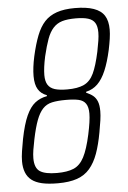

<svg xmlns="http://www.w3.org/2000/svg" viewBox="-52 -734 520 781"><g transform="rotate(-5 208.5 -344.0)"><path d="M153 8Q114 8 88 2Q62 -4 46 -16.5Q30 -29 22.5 -48.5Q15 -68 15 -93Q15 -112 18.5 -134.5Q22 -157 27 -184Q39 -244 54.5 -278Q70 -312 90.5 -328Q111 -344 139 -349V-353Q116 -361 104 -380.5Q92 -400 92 -435Q92 -452 94.5 -472Q97 -492 102 -515Q113 -564 126.5 -598.5Q140 -633 159.5 -654Q179 -675 209 -685.5Q239 -696 283 -696Q330 -696 360 -685.5Q390 -675 403.5 -653.5Q417 -632 417 -597Q417 -580 414 -559.5Q411 -539 406 -515Q395 -465 380.5 -431Q366 -397 346.5 -378Q327 -359 300 -353L299 -349Q316 -342 327 -333Q338 -324 344 -309Q350 -294 350 -269Q350 -253 347 -232Q344 -211 339 -184Q330 -134 317 -98Q304 -62 283.5 -38Q263 -14 231.5 -3Q200 8 153 8ZM153 -34Q195 -34 221 -45Q247 -56 263.5 -87.5Q280 -119 293 -179Q299 -207 302 -228Q305 -249 305 -264Q305 -290 295.5 -304Q286 -318 266.5 -322.5Q247 -327 214 -327Q180 -327 157.5 -322Q135 -317 120 -301Q105 -285 94 -256Q83 -227 73 -179Q68 -155 65 -136Q62 -117 62 -102Q62 -62 83.5 -48Q105 -34 153 -34ZM224 -369Q267 -369 292.5 -381Q318 -393 332.5 -424Q347 -455 359 -511Q364 -536 367 -555Q370 -574 370 -589Q370 -614 361.5 -628Q353 -642 334 -648Q315 -654 283 -654Q249 -654 227.5 -647.5Q206 -641 191 -624.5Q176 -608 166 -580.5Q156 -553 146 -511Q141 -488 138.5 -469Q136 -450 136 -435Q136 -410 145 -395.5Q154 -381 173 -375Q192 -369 224 -369Z"/></g></svg>

Font: Saira Condensed ExtraLight
Style: Italic
Weight: 250
Width: 3
Italic angle: -12°
Designer: Hector Gatti with collaboration of the Omnibus-Type team
Foundry: Omnibus-Type
Version: Version 1.101